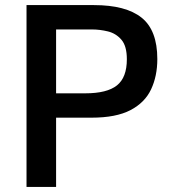

<svg xmlns="http://www.w3.org/2000/svg" viewBox="-20 -733 676 753"><path d="M84 0V-713H348.5Q473.5 -713 535.2 -663.8Q597 -614.5 597 -501.5Q597 -434.5 572.5 -382.5Q548 -330.5 491.5 -301Q435 -271.5 339 -271.5H200V0ZM340.5 -617.5H200V-367H314.5Q399.5 -367 438.5 -398Q477.5 -429 477.5 -500.5Q477.5 -552.5 456.2 -577.2Q435 -602 403.2 -609.8Q371.5 -617.5 340.5 -617.5Z"/></svg>

Font: Commissioner Medium
Style: Regular
Weight: 500
Designer: Kostas Bartsokas
Foundry: Kostas Bartsokas
Version: Version 1.000; ttfautohint (v1.8.3)